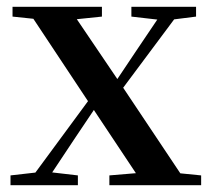

<svg xmlns="http://www.w3.org/2000/svg" viewBox="-20 -547 624 567"><path d="M11 0V-29L99 -39H124L210 -29V0ZM57 0 278 -300 300 -280H296L202 -140L109 0ZM303 0V-29L434 -40H464L574 -29V0ZM308 -240 287 -262H292L381 -395L470 -527H522ZM405 0 250 -233 55 -527H182L333 -304L536 0ZM17 -498V-527H281V-498L175 -487H122ZM368 -498V-527H559V-498L480 -488H455Z"/></svg>

Font: Noto Serif TC ExtraLight SemiBold
Style: Regular
Weight: 600
Version: Version 2.003-H1;hotconv 1.1.1;makeotfexe 2.6.0